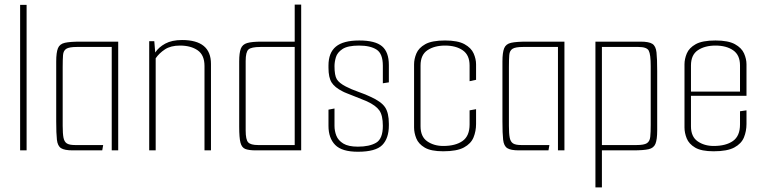

<svg xmlns="http://www.w3.org/2000/svg" viewBox="-20 -650 3304 830"><path d="M67 -629H95V0H67Z M294 0Q259 0 244 -9.5Q229 -19 226 -46Q223 -73 223 -125V-384Q223 -423 230.5 -441.5Q238 -460 260.5 -465Q283 -470 328 -470H491V0H463V-447H312Q279 -447 266.5 -439Q254 -431 252.5 -412Q251 -393 251 -360V-106Q251 -72 254.5 -54.5Q258 -37 269 -30Q280 -23 304 -23H426L422 0Z M625 -472H647L651 -423Q666 -446 694.5 -461.5Q723 -477 767 -477Q892 -477 892 -374V0H864V-365Q864 -412 834.5 -432.5Q805 -453 758 -453Q718 -453 693 -436.5Q668 -420 653 -398V0H625Z M1086 0Q1056 0 1040.5 -6Q1025 -12 1019.5 -33.5Q1014 -55 1014 -102V-385Q1014 -421 1021 -439.5Q1028 -458 1048.5 -464Q1069 -470 1111 -470H1254V-630H1282V0ZM1254 -23V-447H1106Q1066 -447 1054 -436Q1042 -425 1042 -386V-86Q1042 -46 1053 -34.5Q1064 -23 1095 -23Z M1527 6Q1458 6 1429 -23.5Q1400 -53 1400 -106V-176L1426 -181V-106Q1426 -84 1434 -63.5Q1442 -43 1464 -29.5Q1486 -16 1527 -16Q1577 -16 1606 -33Q1635 -50 1635 -106Q1635 -151 1620 -172.5Q1605 -194 1566 -212Q1559 -215 1544 -221Q1529 -227 1511.5 -234Q1494 -241 1480 -246.5Q1466 -252 1461 -255Q1427 -272 1413.5 -293.5Q1400 -315 1400 -357V-367Q1400 -422 1432 -448.5Q1464 -475 1533 -475Q1602 -475 1631.5 -450Q1661 -425 1661 -369V-294L1635 -290V-366Q1635 -418 1608 -435.5Q1581 -453 1532 -453Q1483 -453 1460.5 -438Q1438 -423 1432 -402.5Q1426 -382 1426 -364Q1426 -324 1436 -307.5Q1446 -291 1475 -276Q1498 -264 1530.5 -252.5Q1563 -241 1581 -232Q1628 -211 1644.5 -186.5Q1661 -162 1661 -115V-108Q1661 -52 1632.5 -23Q1604 6 1527 6Z M1896 4Q1843 4 1816 -12Q1789 -28 1779.5 -52Q1770 -76 1770 -99V-372Q1770 -395 1780 -419Q1790 -443 1818.5 -459Q1847 -475 1904 -475Q1959 -475 1988 -459Q2017 -443 2027.5 -419Q2038 -395 2038 -372V-305L2010 -299V-367Q2010 -412 1980.5 -432.5Q1951 -453 1904 -453Q1858 -453 1828 -433Q1798 -413 1798 -367V-104Q1798 -59 1827 -39Q1856 -19 1896 -19Q1949 -19 1979.5 -40.5Q2010 -62 2010 -112V-173L2038 -178V-114Q2038 -83 2027 -56Q2016 -29 1985.5 -12.5Q1955 4 1896 4Z M2223 0Q2188 0 2173 -9.5Q2158 -19 2155 -46Q2152 -73 2152 -125V-384Q2152 -423 2159.5 -441.5Q2167 -460 2189.5 -465Q2212 -470 2257 -470H2420V0H2392V-447H2241Q2208 -447 2195.5 -439Q2183 -431 2181.5 -412Q2180 -393 2180 -360V-106Q2180 -72 2183.5 -54.5Q2187 -37 2198 -30Q2209 -23 2233 -23H2355L2351 0Z M2554 -470H2749Q2785 -470 2800 -460.5Q2815 -451 2818 -423.5Q2821 -396 2821 -342V-86Q2821 -47 2813.5 -28.5Q2806 -10 2784 -5Q2762 0 2717 0H2582V160H2554ZM2582 -447V-23H2732Q2764 -23 2776.5 -31Q2789 -39 2791 -58.5Q2793 -78 2793 -110V-364Q2793 -415 2784.5 -431Q2776 -447 2740 -447Z M3065 4Q3012 4 2985 -12Q2958 -28 2948.5 -52Q2939 -76 2939 -99V-372Q2939 -395 2949 -419Q2959 -443 2987.5 -459Q3016 -475 3073 -475Q3128 -475 3157 -459Q3186 -443 3196.5 -419Q3207 -395 3207 -372V-236H2967V-104Q2967 -59 2996 -39Q3025 -19 3065 -19Q3118 -19 3148.5 -40.5Q3179 -62 3179 -112V-169L3207 -173V-114Q3207 -83 3196 -56Q3185 -29 3154.5 -12.5Q3124 4 3065 4ZM2967 -367V-254H3179V-367Q3179 -412 3149.5 -432.5Q3120 -453 3073 -453Q3027 -453 2997 -433Q2967 -413 2967 -367Z"/></svg>

Font: Smooch Sans ExtraLight
Style: Regular
Weight: 200
Designer: Robert E. Leuschke
Foundry: Robert E. Leuschke
Version: Version 1.010; ttfautohint (v1.8.3)